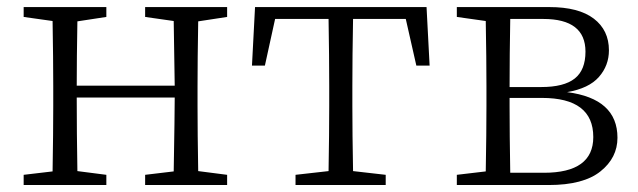

<svg xmlns="http://www.w3.org/2000/svg" viewBox="-20 -531 1830 551"><path d="M631.8 -482.4 548.8 -469.7Q546.9 -360.4 546.9 -284.2V-226.6Q546.9 -149.4 548.8 -40L631.8 -29.3V0H396.5V-29.3L478.5 -39.1Q481.4 -206.1 481.4 -251H200.2Q200.2 -149.4 202.1 -40L285.2 -29.3V0H47.9V-29.3L130.9 -39.1Q132.8 -150.4 132.8 -226.6V-284.2Q132.8 -361.3 130.9 -470.7L47.9 -482.4V-510.7H285.2V-482.4L202.1 -469.7Q200.2 -364.3 200.2 -285.2H481.4Q481.4 -309.6 478.5 -470.7L396.5 -482.4V-510.7H631.8Z M1144.5 -476.6H993.2Q991.2 -367.2 991.2 -284.2V-226.6Q991.2 -149.4 993.2 -40L1086.9 -29.3V0H828.1V-29.3L922.9 -40Q924.8 -149.4 924.8 -226.6V-284.2Q924.8 -367.2 922.9 -476.6H769.5L740.2 -342.8H703.1L711.9 -510.7H1204.1L1212.9 -342.8H1174.8Z M1444.3 -35.2H1541Q1682.6 -35.2 1682.6 -137.7Q1682.6 -250 1535.2 -250H1442.4V-226.6Q1442.4 -144.5 1444.3 -35.2ZM1539.1 -476.6H1444.3Q1442.4 -373 1442.4 -281.2H1533.2Q1598.6 -281.2 1629.4 -305.7Q1660.2 -330.1 1660.2 -382.8Q1660.2 -476.6 1539.1 -476.6ZM1291 -510.7H1556.6Q1640.6 -510.7 1684.1 -477.5Q1727.5 -444.3 1727.5 -386.7Q1727.5 -342.8 1698.7 -310.1Q1669.9 -277.3 1607.4 -266.6Q1752 -248 1752 -135.7Q1752 -78.1 1703.1 -39.1Q1654.3 0 1554.7 0H1291V-29.3L1374 -39.1Q1376 -150.4 1376 -226.6V-284.2Q1376 -361.3 1374 -470.7L1291 -482.4Z"/></svg>

Font: GenYoMin TW TTF Light
Style: Regular
Weight: 300
Version: Version 1.300